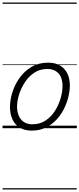

<svg xmlns="http://www.w3.org/2000/svg" viewBox="-20 -1015 628 1520"><path d="M231 19Q175 19 136.5 -4.5Q98 -28 78.5 -70.5Q59 -113 59 -168Q59 -223 78 -284Q97 -345 135 -398.5Q173 -452 229.5 -485.5Q286 -519 362 -519Q417 -519 455 -496.5Q493 -474 513 -433.5Q533 -393 533 -339Q533 -298 521.5 -249.5Q510 -201 486.5 -153.5Q463 -106 426.5 -67Q390 -28 341.5 -4.5Q293 19 231 19ZM237 -31Q296 -31 341 -61Q386 -91 415.5 -138Q445 -185 460 -237Q475 -289 475 -334Q475 -376 461.5 -406Q448 -436 421 -452.5Q394 -469 355 -469Q297 -469 252.5 -440Q208 -411 177.5 -364.5Q147 -318 131 -266.5Q115 -215 115 -171Q115 -128 129.5 -96.5Q144 -65 171 -48Q198 -31 237 -31ZM0 475H588V485H0ZM0 -20H588V0H0ZM0 -505H588V-500H0ZM0 -995H588V-985H0Z"/></svg>

Font: Playwrite CZ Guides
Style: Regular
Weight: 400
Designer: Veronika Burian, José Scaglione
Foundry: TypeTogether
Version: Version 1.003